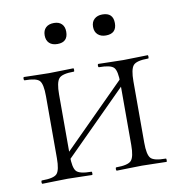

<svg xmlns="http://www.w3.org/2000/svg" viewBox="-68 -620 646 684"><g transform="rotate(-10 255.5 -278.5)"><path d="M126 -51 113 -64 385 -336 398 -323ZM98 -81V-305Q98 -349 86.5 -361.5Q75 -374 33 -374Q30 -374 30 -380Q30 -386 33 -386Q51 -386 74.5 -385Q98 -384 123 -384Q146 -384 169.5 -385Q193 -386 211 -386Q213 -386 213 -380Q213 -374 211 -374Q168 -374 156.5 -360Q145 -346 145 -303V-81Q145 -38 156.5 -25Q168 -12 211 -12Q213 -12 213 -6Q213 0 211 0Q192 0 169 -1Q146 -2 123 -2Q98 -2 74.5 -1Q51 0 32 0Q29 0 29 -6Q29 -12 32 -12Q75 -12 86.5 -25Q98 -38 98 -81ZM367 -81V-305Q367 -349 355.5 -361.5Q344 -374 302 -374Q299 -374 299 -380Q299 -386 302 -386Q320 -386 343.5 -385Q367 -384 392 -384Q415 -384 438.5 -385Q462 -386 480 -386Q482 -386 482 -380Q482 -374 480 -374Q437 -374 425.5 -360Q414 -346 414 -303V-81Q414 -38 425.5 -25Q437 -12 480 -12Q482 -12 482 -6Q482 0 480 0Q461 0 438 -1Q415 -2 392 -2Q367 -2 343 -1Q319 0 301 0Q298 0 298 -6Q298 -12 301 -12Q343 -12 355 -25Q367 -38 367 -81ZM171 -481Q152 -481 141.5 -491Q131 -501 131 -519Q131 -537 141.5 -547Q152 -557 171 -557Q189 -557 199 -547Q209 -537 209 -519Q209 -481 171 -481ZM346 -481Q328 -481 317 -491Q306 -501 306 -519Q306 -537 317 -547Q328 -557 346 -557Q385 -557 385 -519Q385 -481 346 -481Z"/></g></svg>

Font: Cormorant Light
Style: Regular
Weight: 300
Designer: Christian Thalmann (Catharsis Fonts)
Foundry: Catharsis Fonts
Version: Version 4.000